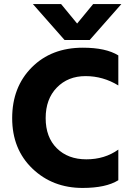

<svg xmlns="http://www.w3.org/2000/svg" viewBox="-20 -918 653 946"><path d="M422 -721H298L142 -898H281L360 -802L439 -898H578ZM387 8Q239 8 139.5 -87.5Q40 -183 40 -336Q40 -489 136.5 -586Q233 -683 388 -683Q502 -683 563 -645V-497Q488 -543 401.5 -543Q315 -543 260 -486.5Q205 -430 205 -336Q205 -242 260 -187.5Q315 -133 405.5 -133Q496 -133 563 -181V-30Q502 8 387 8Z"/></svg>

Font: Hind Jalandhar
Style: Bold
Weight: 700
Designer: Namrata Goyal
Foundry: Indian Type Foundry
Version: Version 0.702;PS 1.0;hotconv 1.0.81;makeotf.lib2.5.63406